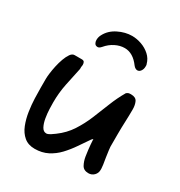

<svg xmlns="http://www.w3.org/2000/svg" viewBox="-205 -1086 1099 1175"><g transform="rotate(30 344.0 -498.5)"><path d="M386 -947Q419 -947 453 -935Q487 -923 513 -899.5Q539 -876 548 -842Q550 -838 550 -833.5Q550 -829 550 -825Q550 -807 540.5 -793.5Q531 -780 517 -780Q511 -780 503.5 -784Q496 -788 489 -797Q443 -860 384 -860Q351 -860 318 -843.5Q285 -827 260 -797Q253 -789 247 -785.5Q241 -782 236 -782Q221 -782 214.5 -792.5Q208 -803 208 -816Q208 -837 218 -855Q241 -899 289.5 -923Q338 -947 386 -947ZM213 -50Q167 -50 137.5 -75Q108 -100 92 -140.5Q76 -181 69 -227.5Q62 -274 60.5 -317.5Q59 -361 59 -392V-456Q59 -469 62 -494Q65 -519 71.5 -549Q78 -579 88 -606.5Q98 -634 110.5 -651.5Q123 -669 139 -669H189Q203 -669 207.5 -661.5Q212 -654 212 -643Q212 -639 211.5 -635Q211 -631 210 -627V-612Q196 -548 183 -484.5Q170 -421 170 -353Q170 -338 171 -307.5Q172 -277 177.5 -244.5Q183 -212 195 -189.5Q207 -167 228 -167Q239 -167 255.5 -177.5Q272 -188 282 -196Q335 -235 368.5 -286.5Q402 -338 426 -396Q450 -454 473 -512.5Q496 -571 527 -624Q535 -630 540.5 -632Q546 -634 558 -634Q592 -634 602.5 -612Q613 -590 613 -559Q613 -514 611 -470Q609 -426 609 -382V-293Q609 -289 611.5 -268.5Q614 -248 618 -222Q623 -196 625.5 -175.5Q628 -155 628 -150V-140Q628 -117 612 -101Q596 -85 573 -85Q539 -85 525.5 -109.5Q512 -134 507 -165Q505 -176 501 -209Q497 -242 495 -282L485 -272Q460 -236 433.5 -197Q407 -158 375.5 -124.5Q344 -91 304 -70.5Q264 -50 213 -50Z"/></g></svg>

Font: Fuzzy Bubbles
Style: Bold
Weight: 700
Designer: Robert E. Leuschke
Foundry: Robert E. Leuschke
Version: Version 1.010; ttfautohint (v1.8.3)